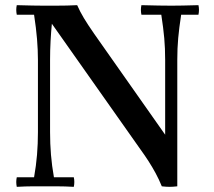

<svg xmlns="http://www.w3.org/2000/svg" viewBox="-20 -722 828 744"><path d="M607 0Q596 -27 583 -51Q570 -75 555.5 -97.5Q541 -120 525 -142L181 -630L150 -700Q172 -700 195 -700Q218 -700 239.5 -700.5Q261 -701 279 -702Q290 -677 305 -652Q320 -627 345 -591L620 -200L667 0Q649 2 637 2Q625 2 607 0ZM45 2Q41 -17 45 -35H112Q120 -80 123.5 -122.5Q127 -165 127 -210V-490Q127 -528 123.5 -570.5Q120 -613 112 -665H45Q41 -684 45 -702Q80 -701 106 -700.5Q132 -700 150 -700L181 -630Q178 -600 176 -564Q174 -528 174 -490V-210Q174 -165 177.5 -122.5Q181 -80 189 -35H266Q270 -17 266 2Q232 0 200.5 0Q169 0 150 0Q132 0 106 0Q80 0 45 2ZM667 0 620 -200V-490Q620 -535 616.5 -574Q613 -613 605 -665H528Q524 -684 528 -702Q563 -701 594.5 -700.5Q626 -700 645 -700Q662 -700 688.5 -700.5Q715 -701 749 -702Q753 -684 749 -665H682Q674 -613 670.5 -574Q667 -535 667 -490Z"/></svg>

Font: Poltawski Nowy
Style: Regular
Weight: 400
Designer: Adam Pótawski, Mateusz Machalski, Borys Kosmynka, Ania Wieluska
Foundry: Capitalics.wtf
Version: Version 1.001;gftools[0.9.25]